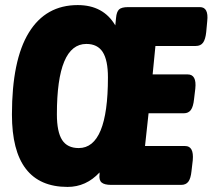

<svg xmlns="http://www.w3.org/2000/svg" viewBox="-20 -728 837 756"><path d="M246 8Q27 8 27 -277Q27 -491 93.5 -599.5Q160 -708 286 -708Q387 -708 434 -628L437 -658Q439 -681 448.5 -690.5Q458 -700 485 -700H767Q802 -700 796 -645L792 -602Q789 -573 779.5 -560Q770 -547 751 -547H592L581 -435H719Q755 -435 749 -379L744 -337Q741 -308 731.5 -295Q722 -282 704 -282H565L551 -153H709Q744 -153 739 -97L734 -54Q731 -25 721.5 -12.5Q712 0 693 0H418Q391 0 380 -9.5Q369 -19 372 -42V-49Q319 8 246 8ZM290 -145Q405 -145 405 -423Q405 -491 384.5 -523Q364 -555 320 -555Q204 -555 204 -278Q204 -209 224.5 -177Q245 -145 290 -145Z"/></svg>

Font: Asap Condensed Condensed ExtraBold
Style: Italic
Weight: 800
Width: 3
Italic angle: -6°
Designer: Pablo Cosgaya
Foundry: Omnibus-Type
Version: Version 3.001; ttfautohint (v1.8.4.7-5d5b)